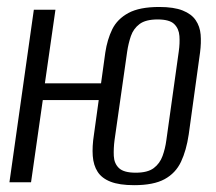

<svg xmlns="http://www.w3.org/2000/svg" viewBox="-20 -523 619 551"><path d="M364.9 8.4Q322.7 8.4 297.4 -1.5Q272.1 -11.4 260.2 -30Q248.2 -48.5 246.2 -75.5Q244.2 -102.4 249.6 -136.8L282.2 -372.3Q287.8 -409.5 302.1 -438.9Q316.5 -468.3 348.5 -485.7Q380.4 -503 436.9 -503Q478.9 -503 504.2 -492.9Q529.5 -482.9 541.6 -465Q553.8 -447.2 555.8 -423.6Q557.7 -400 554.1 -372.3L521.6 -137.1Q514.8 -91.3 499.4 -58.6Q483.9 -26 452.3 -8.8Q420.7 8.4 364.9 8.4ZM7.1 0 77.1 -495H139.1L108.8 -283.8H286.9L280.8 -235.9H102.8L69.1 0ZM369.5 -27.4Q403.7 -27.4 421.2 -40.6Q438.7 -53.8 446.5 -75.4Q454.3 -97 457.4 -120.8L493 -375.2Q496.4 -398.6 494.9 -419.7Q493.4 -440.8 479.9 -454Q466.5 -467.2 432.3 -467.2Q398.1 -467.2 380.5 -454Q363 -440.8 355.7 -419.7Q348.5 -398.6 345 -375.2L308.7 -120.8Q305.6 -97 306.6 -75.4Q307.6 -53.8 321.4 -40.6Q335.3 -27.4 369.5 -27.4Z"/></svg>

Font: Alumni Sans SC Thin
Style: Italic
Weight: 100
Italic angle: -8°
Designer: Robert E. Leuschke
Foundry: Robert E. Leuschke
Version: Version 1.016